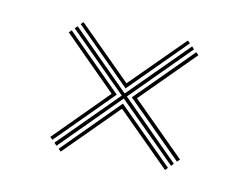

<svg xmlns="http://www.w3.org/2000/svg" viewBox="-40 -562 418 323"><g transform="rotate(10 169.0 -400.5)"><path d="M67 -302.8 164.8 -400.5 67.2 -498.2 71.5 -502.5 169 -404.8 267 -502.5 271 -498.2 173.5 -400.5 271 -302.8 267 -298.5 169 -396.2 71.2 -298.2ZM58.5 -311.2 147.5 -400.5 58.5 -489.8 62.8 -494 156.2 -400.5 62.8 -307ZM75.8 -507 80 -511 169 -422.2 258.2 -511 262.5 -507 169 -413.5ZM75.8 -294 169 -387.5 262.5 -294.2 258.2 -289.8 169 -378.8 80 -289.8ZM182 -400.5 275.5 -494 280 -489.8 190.8 -400.5 280 -311.5 275.5 -307.2Z"/></g></svg>

Font: Big Shoulders Inline Display ExtraLight
Style: Regular
Weight: 250
Version: Version 2.002